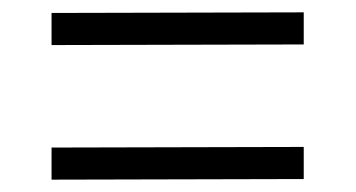

<svg xmlns="http://www.w3.org/2000/svg" viewBox="-20 -507 576 311"><path d="M472 -487V-435L63.5 -434V-486ZM472 -269V-217L63.5 -216V-268Z"/></svg>

Font: Public Sans ExtraLight
Style: Regular
Weight: 250
Designer: The Public Sans Project Authors: Dan O. Williams and USWDS (Libre Franklin designed by Pablo Impallari and Rodrigo Fuenz
Version: Version 1.007